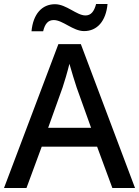

<svg xmlns="http://www.w3.org/2000/svg" viewBox="-20 -937 694 957"><path d="M137 -781H195C204 -819 220 -837 248 -837C293 -837 344 -782 399 -782C464 -782 508 -831 516 -917H459C449 -879 433 -860 406 -860C362 -860 311 -916 254 -916C189 -916 145 -867 137 -781ZM540 0H653L383 -717H271L0 0H112L188 -206H464ZM362 -501 434 -300H220L292 -501C300 -524 316 -578 326 -619C334 -589 355 -522 362 -501Z"/></svg>

Font: Noto Sans Bassa Vah Medium
Style: Regular
Weight: 500
Designer: Monotype Design Team
Foundry: Monotype Imaging Inc.
Version: Version 2.002